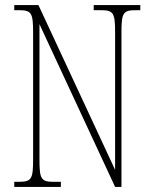

<svg xmlns="http://www.w3.org/2000/svg" viewBox="-20 -734 599 754"><path d="M36 0H219V-20H191C141 -20 135 -31 135 -108V-639L432 0H457V-606C457 -683 463 -694 513 -694H531V-714H348V-694H376C426 -694 432 -683 432 -606V-67L131 -714H36V-694H54C104 -694 110 -683 110 -606V-108C110 -31 104 -20 54 -20H36Z"/></svg>

Font: Noto Serif Bengali ExtraCondensed Thin
Style: Regular
Weight: 100
Width: 2
Designer: Juan Bruce, Universal Thirst, Indian Type Foundry and the Monotype Design Team.
Foundry: Monotype Imaging Inc.
Version: Version 2.003